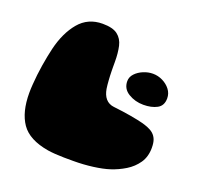

<svg xmlns="http://www.w3.org/2000/svg" viewBox="-116 -732 920 897"><g transform="rotate(20 344.0 -283.0)"><path d="M209.5 36Q111.5 19.5 73.2 -36Q35 -91.5 35 -186.5Q35 -206.5 36.8 -229.8Q38.5 -253 41.2 -277.8Q44 -302.5 48 -327.2Q52 -352 56.5 -374.8Q61 -397.5 65.5 -416.5Q86 -501.5 130.5 -554.5Q175 -607.5 247.5 -607.5Q298 -607.5 322.2 -588.8Q346.5 -570 354 -536.8Q361.5 -503.5 361.5 -459.5Q361.5 -447.5 361.5 -435.8Q361.5 -424 361.8 -412.5Q362 -401 362.5 -389.8Q363 -378.5 363.8 -368Q364.5 -357.5 365.5 -347.2Q366.5 -337 368 -327.5Q370.5 -313.5 375.2 -301.8Q380 -290 387.8 -281Q395.5 -272 406 -266.8Q416.5 -261.5 430 -260Q476 -255 516 -248Q556 -241 580.5 -234.5Q592 -231.5 608.5 -225Q625 -218.5 636.5 -208.5Q648.5 -198 654.8 -182.2Q661 -166.5 661 -141Q661 -96.5 639.5 -65.2Q618 -34 584.5 -13.5Q551 7 514 19Q482 29.5 434.2 35.8Q386.5 42 338 42Q313.5 42 290.2 41.8Q267 41.5 246.5 40Q226 38.5 209.5 36ZM554.5 -316.5Q513 -316.5 479.8 -336.8Q446.5 -357 446.5 -395Q446.5 -416 462 -432.5Q477.5 -449 501 -458.8Q524.5 -468.5 548 -468.5Q573.5 -468.5 596.8 -457Q620 -445.5 634.8 -426.2Q649.5 -407 649.5 -382.5Q649.5 -346 622 -331.2Q594.5 -316.5 554.5 -316.5Z"/></g></svg>

Font: Gluten Black
Style: Regular
Weight: 900
Designer: Tyler Finck
Foundry: Etcetera Type Company
Version: Version 1.300